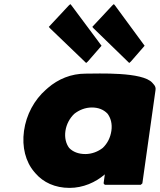

<svg xmlns="http://www.w3.org/2000/svg" viewBox="-20 -894 779 936"><path d="M299 -256C304 -289 320 -318 342 -339C366 -358 396 -370 428 -370C459 -370 485 -360 504 -340C520 -319 528 -290 523 -256C518 -223 504 -195 481 -173C458 -155 428 -143 396 -143C362 -143 335 -154 317 -173C302 -193 294 -222 299 -256ZM738 -454C740 -465 737 -474 730 -482L729 -483L723 -490C676 -545 457 -535 397 -535C327 -535 264 -509 213 -465L212 -464L204 -457C147 -407 108 -335 97 -256C86 -177 105 -105 147 -56L153 -49C191 -5 248 22 319 22C385 22 446 -5 491 -44L485 0L491 7H666L674 0ZM685 -671 541 -867 535 -874 527 -867 430 -763 436 -756 610 -587 618 -594ZM475 -671 329 -867 323 -874 315 -867 218 -763 224 -756 400 -587 408 -594Z"/></svg>

Font: Hussar Woodtype
Style: BlkObl
Weight: 900
Foundry: Cannot Into Space Fonts
Version: Version 1.07